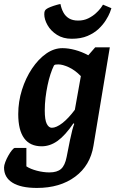

<svg xmlns="http://www.w3.org/2000/svg" viewBox="-55 -749 576 941"><path d="M125.8 172.1Q47.4 172.1 6.1 146.3Q-35.2 120.6 -35.2 72.1Q-35.2 61.6 -29.1 45.4Q-23 29.2 -14 13.4Q-5.1 -2.4 3.8 -13.2Q12.7 -24.1 18 -24H74.3V66.3Q93.8 79.3 125.8 87.7Q157.8 96 187.1 96Q225 96 244.3 78.9Q263.6 61.9 271.6 20.2Q281.2 -29.7 287.8 -61.4Q294.4 -93.1 299.4 -112Q304.5 -130.8 308.9 -142L305.1 -144.8Q264.8 -85.5 227.5 -58.7Q190.1 -32 149.4 -32Q92 -32 63.2 -71.7Q34.4 -111.4 34.4 -189.8Q34.4 -250.7 52.6 -308.6Q70.8 -366.5 101.8 -412.8Q132.8 -459.1 171.2 -486.1Q209.6 -513 251 -513Q280 -513 313.1 -504.1Q346.2 -495.2 377.7 -478.1L411.6 -517H483.2L403.1 -34.8Q387.5 62 313.3 117Q239.1 172.1 125.8 172.1ZM198.9 -122.8Q220.9 -122.8 250.6 -145.7Q280.2 -168.6 311.8 -210.9L341.3 -375.9Q312.8 -405.3 282.4 -419.3Q251.9 -433.3 231.2 -433.3Q221.1 -433.3 217.2 -432.5Q213.3 -431.7 209.7 -428.6Q200.6 -410.5 192.4 -385.4Q184.2 -360.3 178.1 -331Q171.9 -301.7 168.1 -270Q164.4 -238.4 164.4 -207Q164.4 -161.4 174.2 -142.1Q184.1 -122.8 198.9 -122.8ZM296.5 -559Q254.5 -559 224.2 -578.3Q193.8 -597.7 177.9 -625.9Q162 -654.1 162 -679.2Q162 -691.3 165.1 -696.5Q168.1 -701.7 172.9 -704.9Q178.3 -709.2 192.7 -714.9Q207.1 -720.6 222.1 -724.8Q237.1 -729.1 241.4 -729.1Q245.6 -706.6 255.6 -688.1Q265.6 -669.5 283.3 -658.8Q301.1 -648.2 328 -648.2Q355.6 -648.2 377.5 -659Q399.4 -669.8 414.9 -684.1Q430.4 -698.3 439.5 -710.7Q448.6 -723.2 449.8 -726.2L491 -708.9Q490 -704.2 483.7 -687.9Q477.4 -671.7 463.6 -649.7Q449.9 -627.8 428.1 -607.2Q406.2 -586.7 373.8 -572.8Q341.3 -559 296.5 -559Z"/></svg>

Font: Faustina Light
Style: Italic
Weight: 300
Italic angle: -8°
Designer: Alfonso Garcia
Foundry: http://www.omnibus-type.com
Version: Version 1.200